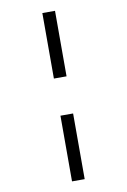

<svg xmlns="http://www.w3.org/2000/svg" viewBox="-106 -821 741 1120"><g transform="rotate(-10 265.0 -260.5)"><path d="M227 -371H302V-759H227ZM227 238H302V-151H227Z"/></g></svg>

Font: Noto Sans Mono Condensed
Style: Regular
Weight: 400
Width: 3
Designer: Monotype Design Team
Foundry: Monotype Imaging Inc.
Version: Version 2.014